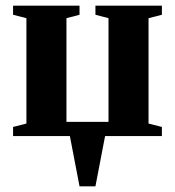

<svg xmlns="http://www.w3.org/2000/svg" viewBox="-20 -479 616 676"><path d="M214 -50H362V-415L316 -427V-459H550V-427L503 -415V-44L550 -32V0H350L316 177H260L226 0H26V-32L73 -44V-415L26 -427V-459H260V-427L214 -415Z"/></svg>

Font: Libra Serif Modern
Style: Bold
Weight: 700
Designer: Stefan Peev, Context Ltd
Foundry: Ascender Corporation
Version: Version 1.000